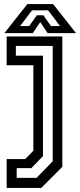

<svg xmlns="http://www.w3.org/2000/svg" viewBox="-20 -718 393 938"><path d="M12.5 200V59H103L143 18.5V-399H12.5V-540H284.5V97L181.5 200ZM61.5 151H158.5L237.5 70V-493.5H57.5V-446H190V44.5L133 103.5H61.5ZM113.5 -698H239.5L351.5 -556H213L176.5 -610L140 -556H1.5ZM136.5 -667.5 78 -590.5H122.5L160 -643.5H192L229 -590.5H273.5L215 -667.5Z"/></svg>

Font: Tourney Medium
Style: Regular
Weight: 500
Designer: Tyler Finck
Foundry: Etcetera Type Co
Version: Version 1.015